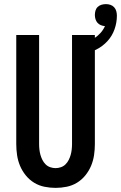

<svg xmlns="http://www.w3.org/2000/svg" viewBox="-20 -905 588 933"><path d="M250 8Q223 8 196 2.5Q169 -3 146 -17Q123 -31 105.5 -52.5Q88 -74 77.5 -99Q67 -124 63 -151Q59 -178 59 -205V-735H170V-205Q170 -192 171.5 -178.5Q173 -165 176.5 -152.5Q180 -140 186 -128Q192 -116 201.5 -106.5Q211 -97 224 -92.5Q237 -88 250 -88Q263 -88 276 -92.5Q289 -97 298.5 -106.5Q308 -116 314 -128Q320 -140 323.5 -152.5Q327 -165 328.5 -178.5Q330 -192 330 -205V-735H441V-205Q441 -178 437 -151Q433 -124 422.5 -99Q412 -74 394.5 -52.5Q377 -31 354 -17Q331 -3 304 2.5Q277 8 250 8ZM385 -639 369 -691Q388 -695 406 -702.5Q424 -710 440 -720.5Q456 -731 469 -745.5Q482 -760 490 -778Q479 -779 469.5 -783Q460 -787 453.5 -794.5Q447 -802 444 -812Q441 -822 441 -832Q441 -843 444 -853.5Q447 -864 455 -871.5Q463 -879 473.5 -882Q484 -885 495 -885Q506 -885 516.5 -881.5Q527 -878 534.5 -870Q542 -862 545 -851Q548 -840 548 -829Q548 -795 536.5 -762.5Q525 -730 502 -705Q479 -680 448.5 -664.5Q418 -649 385 -639Z"/></svg>

Font: Iosevka Term
Style: Bold
Weight: 700
Monospace: yes
Designer: Belleve Invis
Foundry: Belleve Invis
Version: Version 30.0.1